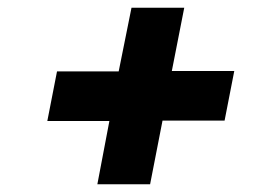

<svg xmlns="http://www.w3.org/2000/svg" viewBox="-20 -598 690 495"><path d="M231 -123 262 -286H102L127 -414H286L319 -578H455L423 -415H584L559 -287H399L367 -123Z"/></svg>

Font: REM
Style: Bold Italic
Weight: 700
Italic angle: -11°
Designer: Octavio Pardo
Foundry: Ashler Design
Version: Version 1.005;gftools[0.9.28]